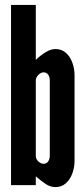

<svg xmlns="http://www.w3.org/2000/svg" viewBox="-20 -755 344 783"><path d="M206 8Q185 8 165.5 -5.2Q146 -18.5 126 -36V0H25V-735H126V-511Q145 -529 166 -542Q187 -555 206 -555Q232 -555 249.2 -539.2Q266.5 -523.5 275.2 -499Q284 -474.5 284 -448V-99Q284 -72.5 275 -47.8Q266 -23 248.5 -7.5Q231 8 206 8ZM158 -87Q169.5 -87 176.2 -96.5Q183 -106 183 -120V-427Q183 -441.5 176.2 -450.8Q169.5 -460 158 -460Q147 -460 136.5 -449.5Q126 -439 126 -427V-120Q126 -106 136.5 -96.5Q147 -87 158 -87Z"/></svg>

Font: League Gothic
Style: Regular
Weight: 400
Designer: The League of Moveable Type
Version: Version 2.001